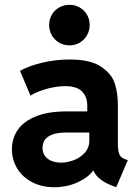

<svg xmlns="http://www.w3.org/2000/svg" viewBox="-20 -781 586 809"><path d="M30.3 -152.3Q30.3 -199.7 56.2 -235.6Q82 -271.5 133.3 -291.5Q184.6 -311.5 257.8 -311.5H347.7V-336.9Q347.7 -373.5 325.4 -395.8Q303.2 -418 254.9 -418Q217.8 -418 176.3 -406.5Q134.8 -395 108.4 -377.9L64.5 -482.4Q97.7 -502 154.8 -516.1Q211.9 -530.3 273.4 -530.3Q361.3 -530.3 406.2 -499.8Q451.2 -469.2 463.9 -428.5Q476.6 -387.7 476.6 -338.9V-175.8Q476.6 -145 482.9 -130.6Q489.3 -116.2 506.8 -110.4L518.6 -106.4L469.7 7.8L454.1 2Q390.6 -22 373.5 -62.5H372.6Q350.6 -32.2 305.9 -12.2Q261.2 7.8 208 7.8Q156.2 7.8 115.7 -13.2Q75.2 -34.2 52.7 -70.8Q30.3 -107.4 30.3 -152.3ZM238.3 -95.7Q262.2 -95.7 289.8 -105.7Q317.4 -115.7 336.9 -137Q356.4 -158.2 356.4 -189.5V-222.7H258.8Q210.9 -222.7 185.1 -206.5Q159.2 -190.4 159.2 -158.2Q159.2 -128.9 180.9 -112.3Q202.6 -95.7 238.3 -95.7ZM187 -675.8Q187 -699.2 198.2 -718.8Q209.5 -738.3 229.2 -749.5Q249 -760.7 272.9 -760.7Q296.4 -760.7 315.9 -749.5Q335.4 -738.3 346.7 -718.8Q357.9 -699.2 357.9 -675.8Q357.9 -652.3 346.7 -632.6Q335.4 -612.8 315.9 -601.3Q296.4 -589.8 272.9 -589.8Q249 -589.8 229.2 -601.3Q209.5 -612.8 198.2 -632.6Q187 -652.3 187 -675.8Z"/></svg>

Font: Reddit Sans Fudge
Style: Bold
Weight: 700
Designer: Stephen Hutchings
Foundry: Reddit
Version: Version 1.013